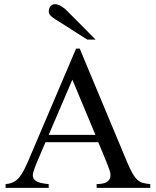

<svg xmlns="http://www.w3.org/2000/svg" viewBox="-20 -914 759 934"><path d="M450.2 0V-18.6Q484.9 -19 499.5 -28.6Q514.2 -38.1 516.6 -53.2Q519 -68.4 512.5 -87.6Q505.9 -106.9 497.6 -127L458 -222.2H201.2L156.2 -116.7Q147 -94.2 142.1 -77.1Q137.2 -60.1 142.3 -47.9Q147.5 -35.6 164.8 -28.6Q182.1 -21.5 216.8 -18.6V0H7.3V-18.6Q28.3 -20 43.9 -27.6Q59.6 -35.2 72 -49.3Q84.5 -63.5 95.2 -84.2Q106 -105 117.7 -131.8L350.1 -677.7H367.7L597.7 -127Q612.3 -92.3 624 -71.5Q635.7 -50.8 648.2 -39.6Q660.6 -28.3 675.5 -24.2Q690.4 -20 710.9 -18.6V0ZM332 -526.4 216.8 -257.8H444.3ZM404.8 -721.2 260.7 -813Q254.4 -816.9 246.8 -821.5Q239.3 -826.2 232.7 -831.8Q226.1 -837.4 221.7 -843.5Q217.3 -849.6 217.3 -856Q217.3 -873.5 225.6 -883.5Q233.9 -893.6 248.5 -893.6Q261.2 -893.6 277.1 -884.3Q293 -875 306.6 -860.8L445.3 -721.2Z"/></svg>

Font: Doulos SIL Am
Style: Regular
Weight: 400
Designer: Walt Agee, Victor Gaultney, Peter Martin, Debbi Hosken, Becca Hirsbrunner
Foundry: SIL International
Version: Version 5.000